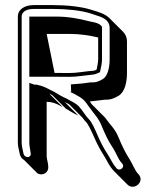

<svg xmlns="http://www.w3.org/2000/svg" viewBox="-20 -642 621 753"><path d="M50 -577V-83C50 -72 53 -56 58 -36C61 -26 66 -19 74 -15L127 38C144 47 161 39 167 26C174 11 163 -16 163 -30V-243C166 -242 171 -242 176 -242C202 -237 208 -231 226 -222L173 -275L185 -269L238 -216C254 -207 270 -196 287 -189L234 -242L251 -233L303 -181C307 -175 312 -169 318 -163C325 -156 336 -134 352 -98C360 -78 377 -48 388 -31C402 -8 408 9 427 29L480 82C506 108 551 69 522 40C515 33 510 24 504 12C501 6 495 -7 483 -26C471 -45 458 -71 445 -103C430 -139 415 -148 392 -181L339 -234C337 -238 334 -241 332 -244C352 -246 369 -248 383 -250C387 -251 391 -251 394 -251C410 -250 427 -255 446 -267C470 -282 478 -321 478 -355V-479C478 -495 473 -507 462 -518L409 -571C392 -588 367 -595 337 -604C299 -616 243 -622 188 -622H112C78 -622 50 -606 50 -577ZM365 -495V-408C365 -399 361 -379 359 -369C352 -365 346 -364 340 -364C335 -364 320 -362 296 -359C262 -354 237 -356 204 -356H194L163 -509H253C293 -509 332 -503 365 -495ZM95 -341H204C236 -341 263 -339 298 -344C321 -347 338 -349 340 -349C350 -349 362 -354 372 -359C375 -372 380 -393 380 -408V-537L376 -542C363 -555 336 -556 328 -559C290 -569 247 -577 200 -577H95ZM252 -283 271 -274C303 -257 312 -249 327 -226C352 -190 364 -183 378 -150C391 -118 404 -91 417 -71C429 -53 435 -40 438 -34C444 -22 449 -11 458 -2C473 13 450 32 437 18C421 0 417 -14 401 -39C390 -55 374 -85 366 -104C350 -141 340 -163 329 -174C315 -188 306 -206 290 -224C282 -233 268 -241 258 -246L240 -256C225 -262 209 -272 192 -282L180 -288C164 -296 152 -304 124 -310H123H115L95 -317V-83C95 -62 103 -39 100 -33C97 -28 91 -23 81 -28C77 -30 74 -33 72 -40C67 -61 65 -74 65 -83V-577C65 -594 81 -607 112 -607H188C242 -607 297 -601 333 -590C346 -586 353 -583 360 -581C398 -570 410 -554 410 -532V-408C410 -375 401 -343 385 -333C368 -322 353 -318 341 -319C338 -319 333 -319 327 -318C310 -315 286 -313 258 -311L259 -281Z"/></svg>

Font: Squarish
Style: Shd
Weight: 400
Foundry: Cannot Into Space Fonts
Version: Version 0.272